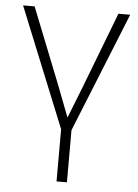

<svg xmlns="http://www.w3.org/2000/svg" viewBox="-52 -542 582 809"><g transform="rotate(5 238.5 -137.5)"><path d="M12.7 -501H61.5L189.5 -178.7Q190.4 -176.8 239.3 -48.8H241.2Q254.9 -84 292 -177.7L416 -501H465.8L261.7 4.9V225.6H217.8V4.9Z"/></g></svg>

Font: Gothic A1 ExtraLight
Style: Regular
Weight: 275
Designer: HanYang I&C Co.,Ltd.
Foundry: HanYang I&C Co.,Ltd.
Version: Version 2.50